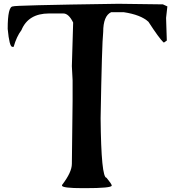

<svg xmlns="http://www.w3.org/2000/svg" viewBox="-20 -983 921 1011"><path d="M592.8 -962.9H617.2L837.9 -960L861.3 -949.2L854.5 -888.7L858.4 -769.5L844.7 -759.8H840.8Q817.4 -782.2 761.7 -868.2Q721.7 -905.3 630.9 -918.9H565.4Q523.4 -899.4 523.4 -814.5Q516.6 -753.9 509.8 -360.4Q512.7 -46.9 541 -46.9Q568.4 -13.7 568.4 -5.9Q568.4 7.8 426.8 7.8H417Q306.6 7.8 306.6 -5.9V-8.8Q358.4 -76.2 358.4 -120.1L362.3 -452.1V-560.5L358.4 -634.8L365.2 -864.3Q341.8 -912.1 313.5 -912.1H238.3Q128.9 -912.1 92.8 -824.2Q67.4 -791 51.8 -736.3H44.9Q29.3 -736.3 20.5 -831.1Q20.5 -949.2 47.9 -949.2Q47.9 -955.1 592.8 -962.9Z"/></svg>

Font: EG Dragon Caps 
Style: Regular
Weight: 400
Designer: Bill Roach / W.K. Roach
Version: Version 1.00 April 18, 2012, initial release